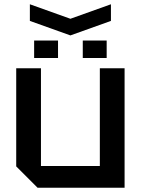

<svg xmlns="http://www.w3.org/2000/svg" viewBox="-20 -880 660 900"><path d="M564 -560V0H156L56 -100V-560H172V-102H448V-560ZM140 -608V-690H252V-608ZM368 -608V-690H480V-608ZM500 -860V-782L310 -714L120 -782V-860L310 -792Z"/></svg>

Font: Tektur Medium
Style: Regular
Weight: 500
Designer: Adam Jagosz
Foundry: Adam Jagosz
Version: Version 1.005;gftools[0.9.30]